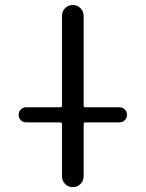

<svg xmlns="http://www.w3.org/2000/svg" viewBox="-20 -773 584 770"><path d="M85 -282.2Q72.3 -282.2 63.5 -291Q54.7 -299.8 54.7 -312.5Q54.7 -325.2 63.5 -334Q72.3 -342.8 85 -342.8H220.7Q228.5 -342.8 228.5 -349.6V-709Q228.5 -727.5 241.2 -740.2Q253.9 -752.9 272 -752.9Q290 -752.9 302.7 -740.2Q315.4 -727.5 315.4 -709V-349.6Q315.4 -342.8 322.3 -342.8H459Q471.7 -342.8 480.5 -334Q489.3 -325.2 489.3 -312.5Q489.3 -299.8 480.5 -291Q471.7 -282.2 459 -282.2H322.3Q315.4 -282.2 315.4 -275.4V-66.4Q315.4 -47.9 302.7 -35.2Q290 -22.5 272 -22.5Q253.9 -22.5 241.2 -35.2Q228.5 -47.9 228.5 -66.4V-275.4Q228.5 -282.2 220.7 -282.2Z"/></svg>

Font: Gen Jyuu Gothic Normal
Style: Regular
Weight: 300
Designer: [Source Han Sans]
Ryoko NISHIZUKA  (kana & ideographs); Paul D. Hunt (Latin, Greek & Cyrillic); Wenlong ZHANG  (bopomofo
Version: Version 1.002.20150607